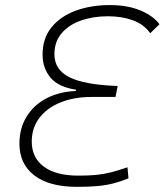

<svg xmlns="http://www.w3.org/2000/svg" viewBox="-20 -723 645 753"><path d="M410.6 -703.1Q481 -703.1 531.5 -681.6Q582 -660.2 605.5 -627.9L569.3 -592.8Q543.9 -627.9 500.7 -643.6Q457.5 -659.2 403.3 -659.2Q344.7 -659.2 297.1 -642.3Q249.5 -625.5 221.4 -592.3Q193.4 -559.1 193.4 -510.3Q193.4 -449.7 252 -420.2Q310.5 -390.6 441.4 -385.7L433.1 -342.8H340.3Q269.5 -342.8 216.6 -321Q163.6 -299.3 134 -260Q104.5 -220.7 104.5 -168Q104.5 -104.5 152.1 -69.3Q199.7 -34.2 287.1 -34.2Q326.7 -34.2 356 -36.9Q385.3 -39.6 414.1 -46.9Q442.9 -54.2 480 -66.9L483.9 -23.4Q452.1 -10.7 423.3 -3.4Q394.5 3.9 361.1 6.8Q327.6 9.8 281.7 9.8Q173.3 9.8 114.7 -34.9Q56.2 -79.6 56.2 -159.7Q56.2 -219.2 83.7 -264.6Q111.3 -310.1 161.1 -336.7Q210.9 -363.3 277.3 -366.2L278.3 -371.1Q208.5 -381.8 177.7 -418.9Q147 -456.1 147 -508.3Q147 -572.8 182.1 -616Q217.3 -659.2 277.1 -681.2Q336.9 -703.1 410.6 -703.1Z"/></svg>

Font: Cascadia Mono ExtraLight
Style: Italic
Weight: 200
Italic angle: -10°
Monospace: yes
Designer: Aaron Bell
Foundry: Saja Typeworks
Version: Version 2404.023; ttfautohint (v1.8.4)